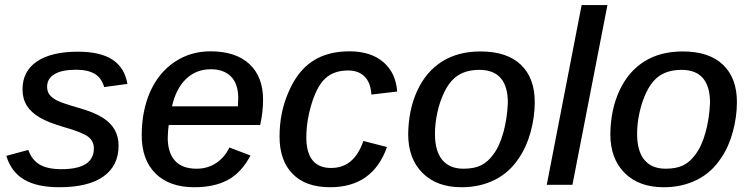

<svg xmlns="http://www.w3.org/2000/svg" viewBox="-20 -745 3022 774"><path d="M458 -157.7Q458 -76.7 396.7 -33.4Q335.4 9.8 219.2 9.8Q129.9 9.8 77.6 -20.8Q25.4 -51.3 5.4 -116.7L94.2 -140.6Q108.4 -100.1 140.1 -81.5Q171.9 -63 227.5 -63Q358.4 -63 358.4 -147Q358.4 -175.8 335.4 -193.8Q311.5 -211.9 235.4 -233.4Q173.8 -251.5 140.6 -271Q105.5 -291.5 88.1 -319.3Q70.8 -347.2 70.8 -384.8Q70.8 -458 128.9 -497.3Q187 -536.6 293.9 -536.6Q384.8 -536.6 433.6 -504.4Q482.4 -472.2 493.7 -406.7L399.9 -394Q389.6 -430.7 361.8 -447.3Q334 -463.9 286.6 -463.9Q229.5 -463.9 199.7 -446Q169.9 -428.2 169.9 -395Q169.9 -376 179.9 -363Q189.9 -350.1 209 -340.3Q228 -330.1 297.4 -310.1Q360.8 -292 394 -270.5Q425.8 -250.5 441.9 -222.7Q458 -194.8 458 -157.7Z M660.2 -241.2Q657.2 -224.6 656.2 -189.9Q656.2 -129.4 685.3 -97.2Q714.4 -64.9 772.9 -64.9Q816.4 -64.9 850.8 -87.4Q885.3 -109.9 904.8 -150.4L989.7 -118.2Q953.6 -49.3 898.9 -19.8Q844.2 9.8 763.2 9.8Q663.1 9.8 607.2 -45.4Q551.3 -100.6 551.3 -199.7Q551.3 -298.3 585.9 -376.5Q621.1 -453.6 684.6 -495.8Q748 -538.1 828.6 -538.1Q929.7 -538.1 985.1 -487.1Q1040.5 -436 1040.5 -342.8Q1040.5 -293 1028.8 -241.2ZM673.3 -316.4H939L940.4 -349.1Q940.4 -406.7 911.4 -436.3Q882.3 -465.8 830.1 -465.8Q771 -465.8 730.5 -427.2Q689.9 -388.7 673.3 -316.4Z M1314.5 -67.9Q1361.8 -67.9 1394 -95.2Q1426.3 -122.6 1444.8 -176.8L1540 -152.3Q1482.9 9.8 1310.5 9.8Q1212.4 9.8 1159.7 -43.9Q1106.9 -97.7 1106.9 -194.3Q1106.9 -292 1143.6 -375Q1179.7 -459 1240 -498.5Q1300.3 -538.1 1388.7 -538.1Q1474.6 -538.1 1525.1 -494.9Q1575.7 -451.7 1581.1 -376L1477.1 -363.8Q1474.6 -411.1 1450.2 -436Q1425.8 -460.9 1383.3 -460.9Q1317.9 -460.9 1282 -419.2Q1246.1 -377.4 1225.1 -284.7Q1219.7 -259.3 1217.3 -236.1Q1214.8 -212.9 1214.8 -192.9Q1214.8 -67.9 1314.5 -67.9Z M2135.7 -333.5Q2135.7 -274.4 2119.4 -213.9Q2103 -153.3 2072.3 -108.4Q2034.7 -50.3 1975.1 -20.3Q1915.5 9.8 1840.3 9.8Q1740.7 9.8 1683.1 -47.9Q1625.5 -105.5 1625.5 -204.6Q1627 -304.7 1662.6 -380.4Q1698.2 -457 1762.5 -497.3Q1826.7 -537.6 1917 -537.6Q2023.4 -537.6 2079.6 -484.1Q2135.7 -430.7 2135.7 -333.5ZM2027.3 -330.1Q2027.3 -463.4 1912.6 -463.4Q1850.6 -463.4 1813 -431.2Q1788.1 -409.7 1770.3 -372.1Q1752.4 -334.5 1742.9 -290.5Q1733.4 -246.6 1733.4 -205.6Q1733.4 -136.2 1762.7 -100.6Q1792 -64.9 1848.6 -64.9Q1891.6 -64.9 1919.2 -78.6Q1946.8 -92.3 1967.3 -120.6Q1993.2 -153.8 2008.8 -209.5Q2024.4 -265.1 2027.3 -330.1Z M2428.7 -724.6 2287.6 0H2184.1L2324.7 -724.6Z M2950.7 -333.5Q2950.7 -274.4 2934.3 -213.9Q2918 -153.3 2887.2 -108.4Q2849.6 -50.3 2790 -20.3Q2730.5 9.8 2655.3 9.8Q2555.7 9.8 2498 -47.9Q2440.4 -105.5 2440.4 -204.6Q2441.9 -304.7 2477.5 -380.4Q2513.2 -457 2577.4 -497.3Q2641.6 -537.6 2731.9 -537.6Q2838.4 -537.6 2894.5 -484.1Q2950.7 -430.7 2950.7 -333.5ZM2842.3 -330.1Q2842.3 -463.4 2727.5 -463.4Q2665.5 -463.4 2627.9 -431.2Q2603 -409.7 2585.2 -372.1Q2567.4 -334.5 2557.9 -290.5Q2548.3 -246.6 2548.3 -205.6Q2548.3 -136.2 2577.6 -100.6Q2606.9 -64.9 2663.6 -64.9Q2706.5 -64.9 2734.1 -78.6Q2761.7 -92.3 2782.2 -120.6Q2808.1 -153.8 2823.7 -209.5Q2839.4 -265.1 2842.3 -330.1Z"/></svg>

Font: Arimo Medium
Style: Italic
Weight: 500
Italic angle: -12°
Designer: Steve Matteson
Foundry: Monotype Imaging Inc.
Version: Version 1.33